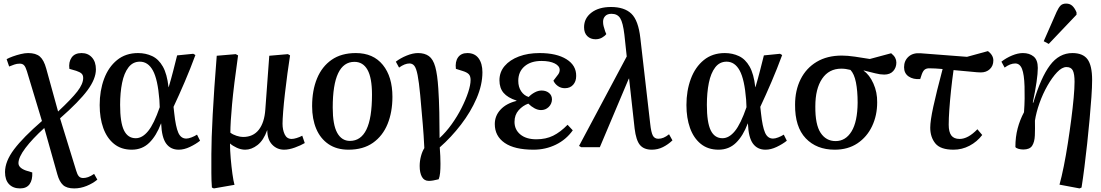

<svg xmlns="http://www.w3.org/2000/svg" viewBox="-20 -821 6142 1071"><path d="M92 230Q53 230 30.5 206.5Q8 183 8 139Q8 79 58.5 12Q109 -55 214 -146L130 -424Q123 -447 114.5 -456.5Q106 -466 90 -466Q74 -466 60 -461Q46 -456 31 -450L17 -491Q29 -498 51 -506Q73 -514 96 -519.5Q119 -525 137 -525Q180 -525 202.5 -505.5Q225 -486 238 -438L304 -199Q379 -269 411.5 -311Q444 -353 444 -386Q444 -402 435 -410.5Q426 -419 405 -426L367 -437Q362 -475 379.5 -500Q397 -525 435 -525Q471 -525 493 -500.5Q515 -476 515 -434Q515 -381 468 -317.5Q421 -254 315 -161L405 131Q411 152 419.5 162Q428 172 444 172Q457 172 471.5 167Q486 162 505 149L523 181Q498 202 463.5 216Q429 230 394 230Q352 230 331.5 211Q311 192 300 152L227 -107Q161 -47 122 4.5Q83 56 83 89Q83 115 124 130L160 141Q162 183 145 206.5Q128 230 92 230Z M715 14Q656 14 616 -18.5Q576 -51 556 -107Q536 -163 536 -235Q536 -315 560.5 -381Q585 -447 633 -486Q681 -525 750 -525Q793 -525 829 -508Q865 -491 888.5 -449.5Q912 -408 920 -335H921Q935 -382 946 -425Q957 -468 968 -512L1058 -521L1070 -514Q1042 -438 1010.5 -364.5Q979 -291 948 -225L952 -189Q960 -114 974.5 -81Q989 -48 1019 -48Q1031 -48 1048 -54.5Q1065 -61 1079 -70L1096 -36Q1072 -17 1039.5 -1.5Q1007 14 977 14Q932 14 907 -20Q882 -54 879 -132H878Q852 -63 812.5 -24.5Q773 14 715 14ZM737 -50Q774 -50 806.5 -90Q839 -130 871 -223L869 -265Q860 -378 833 -427.5Q806 -477 760 -477Q721 -477 696.5 -445Q672 -413 661 -358.5Q650 -304 650 -236Q650 -138 671.5 -94Q693 -50 737 -50Z M1173 230 1162 225Q1159 186 1159 144Q1159 102 1159 39Q1159 -42 1166.5 -182.5Q1174 -323 1189 -510L1295 -519L1308 -512Q1284 -343 1274.5 -239.5Q1265 -136 1265 -81Q1279 -70 1299.5 -63.5Q1320 -57 1336 -57Q1392 -57 1423.5 -97Q1455 -137 1460 -210L1482 -510L1586 -519L1598 -512Q1591 -468 1583.5 -412Q1576 -356 1569.5 -300Q1563 -244 1559.5 -198.5Q1556 -153 1556 -131Q1556 -97 1568 -71.5Q1580 -46 1607 -46Q1618 -46 1634.5 -51Q1651 -56 1666 -64L1680 -23Q1658 -10 1625 2Q1592 14 1565 14Q1525 14 1498 -14.5Q1471 -43 1471 -94H1470Q1450 -38 1416.5 -12Q1383 14 1348 14Q1324 14 1300.5 3Q1277 -8 1264 -20H1263Q1263 17 1267 63Q1271 109 1276.5 149Q1282 189 1288 210Z M1924 14Q1858 14 1812.5 -17Q1767 -48 1744 -102.5Q1721 -157 1721 -229Q1721 -317 1748.5 -383.5Q1776 -450 1830 -487.5Q1884 -525 1965 -525Q2062 -525 2115.5 -459Q2169 -393 2169 -281Q2169 -196 2142 -129.5Q2115 -63 2060.5 -24.5Q2006 14 1924 14ZM1932 -35Q1993 -35 2024 -98.5Q2055 -162 2055 -293Q2055 -387 2030 -431.5Q2005 -476 1957 -476Q1836 -476 1836 -221Q1836 -125 1861 -80Q1886 -35 1932 -35Z M2372 188Q2346 188 2333.5 165.5Q2321 143 2321 105Q2321 78 2328 51Q2335 24 2347 5Q2345 -36 2343 -66Q2341 -96 2338.5 -125.5Q2336 -155 2332.5 -194Q2329 -233 2324 -291Q2317 -364 2309.5 -402Q2302 -440 2291.5 -453.5Q2281 -467 2264 -467Q2238 -467 2206 -444L2188 -477Q2214 -497 2248.5 -511Q2283 -525 2312 -525Q2349 -525 2372.5 -508Q2396 -491 2408 -448Q2420 -405 2425 -326Q2429 -265 2430.5 -194.5Q2432 -124 2432 -51Q2468 -84 2499.5 -128Q2531 -172 2554.5 -218.5Q2578 -265 2591.5 -306Q2605 -347 2605 -375Q2605 -397 2594.5 -407.5Q2584 -418 2561 -425L2523 -437Q2518 -477 2535 -501Q2552 -525 2587 -525Q2628 -525 2649.5 -496Q2671 -467 2671 -418Q2671 -348 2638.5 -272.5Q2606 -197 2551.5 -126Q2497 -55 2433 1Q2435 20 2436 49.5Q2437 79 2437 93Q2437 121 2435 142.5Q2433 164 2427 179Q2393 188 2372 188Z M2956 14Q2850 14 2795 -24Q2740 -62 2740 -129Q2740 -175 2772 -209.5Q2804 -244 2861 -258V-260Q2812 -276 2789 -303Q2766 -330 2766 -373Q2766 -419 2795 -453Q2824 -487 2874.5 -506Q2925 -525 2990 -525Q3085 -525 3140 -490.5Q3195 -456 3194 -397Q3194 -367 3177 -348Q3160 -329 3131 -329Q3109 -329 3092 -341Q3075 -353 3067 -371Q3086 -395 3094 -406.5Q3102 -418 3102 -431Q3102 -453 3074.5 -467Q3047 -481 3000 -481Q2941 -481 2906 -451Q2871 -421 2871 -370Q2871 -336 2887 -312Q2903 -288 2929 -280Q2943 -295 2962.5 -305.5Q2982 -316 3001 -316Q3026 -316 3042.5 -302.5Q3059 -289 3059 -266Q3058 -241 3040.5 -224Q3023 -207 2998 -207Q2980 -207 2961.5 -217Q2943 -227 2927 -243Q2896 -232 2873 -206Q2850 -180 2850 -141Q2850 -98 2882.5 -71Q2915 -44 2972 -44Q3025 -44 3065.5 -64Q3106 -84 3146 -125L3175 -94Q3138 -42 3080.5 -14Q3023 14 2956 14Z M3616 14Q3572 14 3550 -12Q3528 -38 3520 -104L3489 -384L3486 -379L3326 0H3222L3210 -7L3476 -506L3463 -627Q3455 -695 3439.5 -719.5Q3424 -744 3391 -744Q3368 -744 3356 -731.5Q3344 -719 3344 -700Q3344 -686 3347 -675Q3350 -664 3356 -645L3362 -631Q3354 -620 3338 -611Q3322 -602 3302 -602Q3274 -602 3256 -619.5Q3238 -637 3238 -669Q3238 -719 3279 -750.5Q3320 -782 3388 -782Q3463 -782 3502 -744.5Q3541 -707 3552 -608L3607 -130Q3612 -83 3621.5 -65Q3631 -47 3652 -47Q3667 -47 3681.5 -53Q3696 -59 3712 -72L3731 -38Q3707 -15 3678 -0.5Q3649 14 3616 14Z M3988 14Q3929 14 3889 -18.5Q3849 -51 3829 -107Q3809 -163 3809 -235Q3809 -315 3833.5 -381Q3858 -447 3906 -486Q3954 -525 4023 -525Q4066 -525 4102 -508Q4138 -491 4161.5 -449.5Q4185 -408 4193 -335H4194Q4208 -382 4219 -425Q4230 -468 4241 -512L4331 -521L4343 -514Q4315 -438 4283.5 -364.5Q4252 -291 4221 -225L4225 -189Q4233 -114 4247.5 -81Q4262 -48 4292 -48Q4304 -48 4321 -54.5Q4338 -61 4352 -70L4369 -36Q4345 -17 4312.5 -1.5Q4280 14 4250 14Q4205 14 4180 -20Q4155 -54 4152 -132H4151Q4125 -63 4085.5 -24.5Q4046 14 3988 14ZM4010 -50Q4047 -50 4079.5 -90Q4112 -130 4144 -223L4142 -265Q4133 -378 4106 -427.5Q4079 -477 4033 -477Q3994 -477 3969.5 -445Q3945 -413 3934 -358.5Q3923 -304 3923 -236Q3923 -138 3944.5 -94Q3966 -50 4010 -50Z M4636 14Q4535 14 4474.5 -49.5Q4414 -113 4415 -237Q4415 -317 4446 -379Q4477 -441 4535.5 -476Q4594 -511 4676 -511Q4707 -511 4748.5 -505Q4790 -499 4832 -492L4951 -524Q4967 -511 4973.5 -498.5Q4980 -486 4980 -472Q4980 -444 4962.5 -424.5Q4945 -405 4912 -405Q4890 -405 4862.5 -412Q4835 -419 4798 -428V-426Q4830 -404 4852 -355Q4874 -306 4873 -250Q4873 -177 4844.5 -117Q4816 -57 4763 -21.5Q4710 14 4636 14ZM4641 -34Q4697 -34 4730 -88Q4763 -142 4764 -248Q4764 -314 4754.5 -361.5Q4745 -409 4724 -431Q4697 -438 4673 -438Q4604 -438 4566 -382Q4528 -326 4528 -228Q4527 -126 4557.5 -80Q4588 -34 4641 -34Z M5299 14Q5226 14 5197.5 -21Q5169 -56 5169 -109Q5169 -147 5186 -225.5Q5203 -304 5238 -436Q5195 -440 5163 -440Q5148 -440 5138.5 -433Q5129 -426 5122 -407L5113 -380Q5074 -377 5048.5 -394.5Q5023 -412 5023 -446Q5023 -482 5047.5 -504.5Q5072 -527 5114 -524L5374 -504L5491 -536Q5521 -513 5521 -484Q5521 -454 5501.5 -435.5Q5482 -417 5451 -417Q5434 -417 5397.5 -421Q5361 -425 5299 -430Q5291 -374 5285 -317Q5279 -260 5275.5 -210Q5272 -160 5272 -125Q5272 -85 5286.5 -65.5Q5301 -46 5333 -46Q5380 -46 5432 -100L5459 -68Q5430 -30 5388 -8Q5346 14 5299 14Z M6002 230 5890 209Q5902 166 5914 106Q5926 46 5936.5 -21.5Q5947 -89 5955.5 -154.5Q5964 -220 5969 -275Q5974 -330 5974 -365Q5974 -408 5964.5 -427.5Q5955 -447 5929 -447Q5904 -447 5876.5 -418Q5849 -389 5823 -343.5Q5797 -298 5778.5 -246Q5760 -194 5753 -148Q5754 -102 5752.5 -65.5Q5751 -29 5737.5 -8Q5724 13 5688 13Q5674 13 5660.5 9Q5647 5 5644 -1Q5644 -57 5656.5 -104.5Q5669 -152 5692 -195Q5695 -234 5695.5 -271Q5696 -308 5695 -339Q5693 -406 5681 -436.5Q5669 -467 5643 -467Q5615 -467 5584 -444L5566 -477Q5593 -498 5625.5 -511.5Q5658 -525 5686 -525Q5722 -525 5745.5 -506Q5769 -487 5769 -442Q5769 -412 5762 -363.5Q5755 -315 5741 -249L5744 -248Q5786 -389 5837 -457Q5888 -525 5962 -525Q6021 -525 6046.5 -490Q6072 -455 6072 -375Q6072 -336 6068 -279.5Q6064 -223 6058 -156.5Q6052 -90 6044.5 -21Q6037 48 6029 111.5Q6021 175 6013 225ZM5830 -576 5802 -591 5874 -755Q5885 -779 5896 -790Q5907 -801 5927 -801Q5948 -801 5961.5 -788.5Q5975 -776 5985 -752V-739Z"/></svg>

Font: Literata 36pt Medium
Style: Italic
Weight: 500
Italic angle: -2°
Designer: Latin by Veronika Burian and Jose Scaglione. Greek by Irene Vlachou. Cyrillic by Vera Evstafieva
Foundry: TypeTogether
Version: Version 3.002